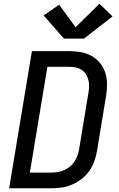

<svg xmlns="http://www.w3.org/2000/svg" viewBox="-20 -1009 640 1029"><path d="M29 0 151 -735H351Q383 -735 413.5 -729.5Q444 -724 470 -709.5Q496 -695 515 -672.5Q534 -650 543.5 -621.5Q553 -593 553.5 -561Q554 -529 549 -498L499 -195Q494 -168 484 -141Q474 -114 456.5 -90Q439 -66 415 -48Q391 -30 364.5 -19Q338 -8 310 -4Q282 0 255 0ZM255 -84Q272 -84 289.5 -87Q307 -90 323.5 -97Q340 -104 354.5 -116Q369 -128 379 -143Q389 -158 395 -175Q401 -192 404 -209L454 -512Q457 -529 457.5 -547Q458 -565 453.5 -581.5Q449 -598 440 -612Q431 -626 417 -635Q403 -644 386 -647.5Q369 -651 351 -651H234L140 -84ZM323 -802 214 -926 297 -984 385 -863 513 -989 583 -921 430 -802Z"/></svg>

Font: Iosevka Curly MdExObl
Style: Regular
Weight: 500
Width: 7
Italic angle: -9°
Monospace: yes
Designer: Belleve Invis
Foundry: Belleve Invis
Version: Version 11.1.0; ttfautohint (v1.8.3)